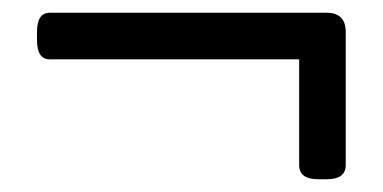

<svg xmlns="http://www.w3.org/2000/svg" viewBox="-20 -358 600 301"><path d="M492 -338Q522 -338 522 -308V-99Q522 -77 492 -77H479Q449 -77 449 -99V-265H58Q38 -265 38 -295V-308Q38 -338 58 -338Z"/></svg>

Font: Asap VF Beta
Style: Regular
Weight: 400
Designer: Pablo Cosgaya
Foundry: Pablo Cosgaya
Version: Version 1.007